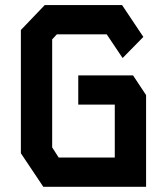

<svg xmlns="http://www.w3.org/2000/svg" viewBox="-20 -716 640 736"><path d="M151.5 -696.5 60 -601V-128.5L146 0H540V-351.5L490 -427H280V-315H420V-112H205L180 -151V-565L198 -584.5H389L450 -493.5L529.5 -574.5L448 -696.5Z"/></svg>

Font: Kode Mono
Style: Regular
Weight: 400
Monospace: yes
Designer: Isa Ozler
Foundry: Kadena LLC
Version: Version 1.000;gftools[0.9.28]